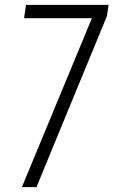

<svg xmlns="http://www.w3.org/2000/svg" viewBox="-20 -770 467 790"><path d="M70 0 368 -719 382 -695H79L87 -750H427L420 -704L130 0Z"/></svg>

Font: Mohave Light Light
Style: Italic
Weight: 300
Italic angle: -8°
Version: Version 2.003